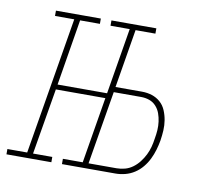

<svg xmlns="http://www.w3.org/2000/svg" viewBox="-98 -604 763 678"><g transform="rotate(10 283.0 -265.0)"><path d="M249 -511V-530H410V-511ZM-34 0V-19H37L119 -511H50V-530H211V-511H140L101 -274H289L286 -256H98L58 -19H127V0ZM165 0V-19H326V0ZM233 0 321 -530H342L304 -301H399Q418 -301 435 -295.5Q452 -290 465 -278.5Q478 -267 485 -250.5Q492 -234 495 -216Q498 -198 497 -179.5Q496 -161 493 -142Q490 -125 485 -108Q480 -91 472 -74.5Q464 -58 452 -43.5Q440 -29 424.5 -19Q409 -9 391.5 -4.5Q374 0 357 0ZM357 -19Q372 -19 387 -23Q402 -27 415 -36.5Q428 -46 438 -59Q448 -72 455 -86Q462 -100 466 -115Q470 -130 472 -145Q475 -161 476 -176.5Q477 -192 475 -207Q473 -222 468 -236Q463 -250 453 -261Q443 -272 429 -277Q415 -282 399 -282H301L257 -19Z"/></g></svg>

Font: Iosevka Curly Slab ThExObl
Style: Regular
Weight: 100
Width: 7
Italic angle: -9°
Monospace: yes
Designer: Belleve Invis
Foundry: Belleve Invis
Version: Version 11.1.0; ttfautohint (v1.8.3)